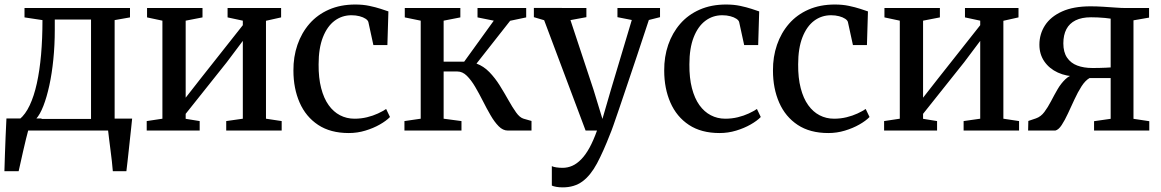

<svg xmlns="http://www.w3.org/2000/svg" viewBox="-20 -578 5141 850"><path d="M50 0V-49.5L67 -50.5Q92.5 -71.5 111.5 -111.8Q130.5 -152 143 -208.5Q155.5 -265 161.8 -335.8Q168 -406.5 168 -489L88.5 -501V-542.5H555.5V-501L487.5 -489V0ZM139.5 -51.5H383V-491.5H222.5V-445Q222.5 -378 216.2 -315.5Q210 -253 198.5 -200.2Q187 -147.5 172 -109Q157 -70.5 139.5 -51.5ZM-0.5 180Q0.5 145 1.8 106.2Q3 67.5 4.8 26.8Q6.5 -14 8.5 -53.5H165L106 -5Q101.5 11 95.2 36.8Q89 62.5 82.5 90.8Q76 119 70.8 143Q65.5 167 62.5 180ZM479.5 180Q478 159.5 475.2 135.2Q472.5 111 469.2 86.2Q466 61.5 463.2 39Q460.5 16.5 458.5 -0.5L417.5 -53H565Q563 -33 560.5 -9.5Q558 14 555.2 39.2Q552.5 64.5 549.8 89.5Q547 114.5 544.5 137.5Q542 160.5 539.5 180Z M629.5 0V-42L699 -52.5V-486.5L631 -501V-542.5H876.5V-501L802 -486.5V-145.5L868.5 -230.5L1055 -466.5V-486.5L987.5 -501V-542.5H1224.5V-501L1157.5 -486V-52.5L1227 -42V0H981.5V-42L1055 -52.5V-397L984 -302.5L802 -74V-52L864 -42V0Z M1524 11Q1443 11 1388.5 -25Q1334 -61 1306.5 -123.8Q1279 -186.5 1279 -265.5Q1278.5 -326.5 1296.8 -379.5Q1315 -432.5 1350 -472.8Q1385 -513 1436.2 -535.5Q1487.5 -558 1553 -558Q1587 -558 1615.2 -552Q1643.5 -546 1665 -539Q1686.5 -532 1699.5 -527.5L1695 -378.5H1633L1611 -479.5Q1609.5 -487.5 1598.8 -494.8Q1588 -502 1571.8 -506.2Q1555.5 -510.5 1536 -510.5Q1494 -510.5 1461.2 -486Q1428.5 -461.5 1409.5 -413Q1390.5 -364.5 1390.5 -293Q1390 -233 1401.8 -187.8Q1413.5 -142.5 1434.8 -112.8Q1456 -83 1485.2 -67.8Q1514.5 -52.5 1549.5 -52.5Q1578.5 -52.5 1605 -59Q1631.5 -65.5 1653 -75.5Q1674.5 -85.5 1689.5 -95.5L1706.5 -60Q1690 -43 1661.5 -26.8Q1633 -10.5 1597.5 0.2Q1562 11 1524 11Z M1770.5 0V-42L1842.5 -52.5V-486.5L1772 -501V-542.5H2018V-501L1944 -486.5V-305H2035L2166 -486.5L2094 -501V-542.5H2309.5V-501L2238.5 -486L2089.5 -296.5Q2121 -285 2146.5 -258.8Q2172 -232.5 2192.5 -199.5Q2213 -166.5 2230.8 -134.8Q2248.5 -103 2264.8 -80.2Q2281 -57.5 2298 -52.5L2333 -42.5V0H2228.5Q2206.5 0 2187.8 -19Q2169 -38 2151.8 -67.8Q2134.5 -97.5 2117.8 -130.8Q2101 -164 2083.5 -193.8Q2066 -223.5 2046.8 -242.5Q2027.5 -261.5 2005 -261.5H1944V-52.5L2023 -42V0Z M2471 251.5Q2455.5 251.5 2442.8 249.2Q2430 247 2423 243.5V157.5Q2429.5 161 2443 163Q2456.5 165 2470.5 165Q2493 165 2513.5 156Q2534 147 2553.2 127.2Q2572.5 107.5 2589.8 76Q2607 44.5 2623 0H2572.5L2389 -488.5L2343.5 -502V-543L2576 -542.5V-502L2505.5 -489L2607.5 -181L2647 -51.5L2684.5 -180.5L2777 -489.5L2713.5 -502V-542.5H2902V-502L2852.5 -489.5Q2824.5 -404 2800 -331Q2775.5 -258 2755.5 -198.8Q2735.5 -139.5 2720.5 -95.2Q2705.5 -51 2695.5 -22.8Q2685.5 5.5 2681 15.5Q2651 93 2622.8 145.8Q2594.5 198.5 2558.8 225Q2523 251.5 2471 251.5Z M3165.5 11Q3084.5 11 3030 -25Q2975.5 -61 2948 -123.8Q2920.5 -186.5 2920.5 -265.5Q2920 -326.5 2938.2 -379.5Q2956.5 -432.5 2991.5 -472.8Q3026.5 -513 3077.8 -535.5Q3129 -558 3194.5 -558Q3228.5 -558 3256.8 -552Q3285 -546 3306.5 -539Q3328 -532 3341 -527.5L3336.5 -378.5H3274.5L3252.5 -479.5Q3251 -487.5 3240.2 -494.8Q3229.5 -502 3213.2 -506.2Q3197 -510.5 3177.5 -510.5Q3135.5 -510.5 3102.8 -486Q3070 -461.5 3051 -413Q3032 -364.5 3032 -293Q3031.5 -233 3043.2 -187.8Q3055 -142.5 3076.2 -112.8Q3097.5 -83 3126.8 -67.8Q3156 -52.5 3191 -52.5Q3220 -52.5 3246.5 -59Q3273 -65.5 3294.5 -75.5Q3316 -85.5 3331 -95.5L3348 -60Q3331.5 -43 3303 -26.8Q3274.5 -10.5 3239 0.2Q3203.5 11 3165.5 11Z M3647 11Q3566 11 3511.5 -25Q3457 -61 3429.5 -123.8Q3402 -186.5 3402 -265.5Q3401.5 -326.5 3419.8 -379.5Q3438 -432.5 3473 -472.8Q3508 -513 3559.2 -535.5Q3610.5 -558 3676 -558Q3710 -558 3738.2 -552Q3766.5 -546 3788 -539Q3809.5 -532 3822.5 -527.5L3818 -378.5H3756L3734 -479.5Q3732.5 -487.5 3721.8 -494.8Q3711 -502 3694.8 -506.2Q3678.5 -510.5 3659 -510.5Q3617 -510.5 3584.2 -486Q3551.5 -461.5 3532.5 -413Q3513.5 -364.5 3513.5 -293Q3513 -233 3524.8 -187.8Q3536.5 -142.5 3557.8 -112.8Q3579 -83 3608.2 -67.8Q3637.5 -52.5 3672.5 -52.5Q3701.5 -52.5 3728 -59Q3754.5 -65.5 3776 -75.5Q3797.5 -85.5 3812.5 -95.5L3829.5 -60Q3813 -43 3784.5 -26.8Q3756 -10.5 3720.5 0.2Q3685 11 3647 11Z M3894 0V-42L3963.5 -52.5V-486.5L3895.5 -501V-542.5H4141V-501L4066.5 -486.5V-145.5L4133 -230.5L4319.5 -466.5V-486.5L4252 -501V-542.5H4489V-501L4422 -486V-52.5L4491.5 -42V0H4246V-42L4319.5 -52.5V-397L4248.5 -302.5L4066.5 -74V-52L4128.5 -42V0Z M4531.5 0 4532.5 -42.5 4566.5 -54Q4588 -61.5 4603.5 -82.2Q4619 -103 4632.8 -129.5Q4646.5 -156 4661.5 -182Q4676.5 -208 4696.5 -227.2Q4716.5 -246.5 4745.5 -251L4747.5 -239.5Q4701 -239.5 4663.2 -256.8Q4625.5 -274 4603.5 -305.8Q4581.5 -337.5 4581.5 -380Q4581.5 -427.5 4606.5 -466Q4631.5 -504.5 4681.8 -527.2Q4732 -550 4808 -550Q4834.5 -550 4863.2 -548.2Q4892 -546.5 4918.2 -544.5Q4944.5 -542.5 4962.5 -542.5H5067V-500L4998 -488V-52L5068 -41.5V0H4823.5V-41.5L4897 -52V-232.5H4803.5Q4784.5 -221.5 4768 -195.8Q4751.5 -170 4736.8 -138Q4722 -106 4708 -75.8Q4694 -45.5 4680.2 -24.5Q4666.5 -3.5 4652 0ZM4815.5 -277Q4828 -277 4843.8 -277.2Q4859.5 -277.5 4874 -278.2Q4888.5 -279 4897 -279.5V-495.5Q4888 -497 4872.5 -498.5Q4857 -500 4840.2 -500.8Q4823.5 -501.5 4810 -501.5Q4769 -501.5 4741.8 -488Q4714.5 -474.5 4701 -448.8Q4687.5 -423 4687.5 -386Q4687.5 -347 4704 -322.8Q4720.5 -298.5 4749.2 -287.8Q4778 -277 4815.5 -277Z"/></svg>

Font: Merriweather 48pt
Style: Regular
Weight: 400
Version: Version 2.100